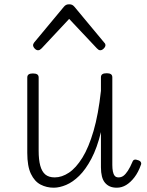

<svg xmlns="http://www.w3.org/2000/svg" viewBox="-20 -857 686 894"><path d="M230 17Q197 17 169 2.5Q141 -12 124 -47.5Q107 -83 107 -145V-496Q107 -506 113.5 -510.5Q120 -515 133 -515Q147 -515 153.5 -510.5Q160 -506 160 -496V-155Q160 -113 167.5 -85.5Q175 -58 191 -44.5Q207 -31 235 -31Q268 -31 301 -53Q334 -75 363.5 -122.5Q393 -170 415.5 -247Q438 -324 450 -434V-497Q450 -507 456.5 -511.5Q463 -516 477 -516Q490 -516 496.5 -511.5Q503 -507 503 -497V-89Q503 -72 505.5 -59Q508 -46 514 -38.5Q520 -31 532 -31Q545 -31 555 -38.5Q565 -46 575.5 -62Q586 -78 597 -104Q600 -112 606.5 -113.5Q613 -115 623 -111Q633 -108 636 -101.5Q639 -95 636 -89Q624 -55 606 -31.5Q588 -8 567.5 4.5Q547 17 524 17Q505 17 491.5 11Q478 5 468.5 -6.5Q459 -18 454.5 -36Q450 -54 450 -78V-242Q432 -168 405.5 -118Q379 -68 349 -38.5Q319 -9 288 4Q257 17 230 17ZM157 -623Q149 -623 141.5 -631Q134 -639 134 -647Q134 -649 135 -652Q136 -655 139 -659L277 -825Q282 -831 287.5 -834Q293 -837 302 -837Q311 -837 316.5 -834Q322 -831 327 -825L465 -659Q469 -655 470 -652Q471 -649 471 -647Q471 -639 463 -631Q455 -623 447 -623Q442 -623 438.5 -625.5Q435 -628 431 -632L302 -769L174 -632Q170 -628 166 -625.5Q162 -623 157 -623Z"/></svg>

Font: Playwrite FR Moderne ExtraLight
Style: Regular
Weight: 250
Version: Version 1.002